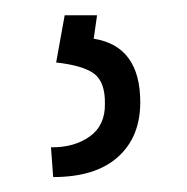

<svg xmlns="http://www.w3.org/2000/svg" viewBox="-20 -20 245 252"><path d="M164.1 114.3Q164.1 159.7 134.8 186Q105.5 212.4 49.8 212.4L46.9 173.3Q77.1 173.8 97.7 159.2Q118.2 144.5 117.7 116.2Q118.2 87.9 103.5 76.7Q88.9 65.9 53.7 62L64.9 0H107.4L103 30.8Q164.1 40.5 164.1 114.3Z"/></svg>

Font: RobotoCondensed-Light
Style: Light
Weight: 300
Designer: Google
Version: Version 1.200311; 2013